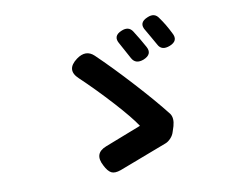

<svg xmlns="http://www.w3.org/2000/svg" viewBox="-77 -848 1154 917"><g transform="rotate(-10 500.0 -389.0)"><path d="M579.1 -559.6Q578.1 -561.5 537.1 -636.7Q511.7 -677.7 558.6 -696.3Q593.8 -710.9 612.3 -682.6Q638.7 -641.6 662.1 -598.6Q682.6 -560.5 637.7 -542Q596.7 -526.4 579.1 -559.6ZM746.1 -723.6Q772.5 -687.5 794.9 -641.6Q816.4 -602.5 772.5 -585Q730.5 -568.4 713.9 -601.6Q707 -615.2 690.9 -642.1Q674.8 -668.9 670.9 -676.8Q642.6 -718.8 692.4 -738.3Q727.5 -752.9 746.1 -723.6ZM411.1 -600.6Q485.4 -529.3 573.7 -432.6Q662.1 -335.9 717.8 -264.6Q733.4 -242.2 722.7 -204.1L714.8 -179.7Q710 -162.1 697.3 -148.4Q684.6 -134.8 671.9 -129.9Q600.6 -103.5 438.5 -41Q408.2 -30.3 391.6 -39.1Q375 -47.9 360.4 -77.1Q326.2 -140.6 389.6 -165Q536.1 -222.7 565.4 -233.4Q536.1 -278.3 462.9 -358.9Q389.6 -439.5 317.4 -507.8Q264.6 -556.6 325.2 -601.6Q373 -636.7 411.1 -600.6Z"/></g></svg>

Font: GenSenMaruGothic TW TTF Bold
Style: Regular
Weight: 700
Version: Version 1.301